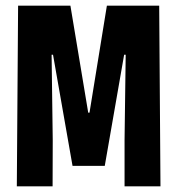

<svg xmlns="http://www.w3.org/2000/svg" viewBox="-20 -659 627 679"><path d="M39.5 0 44 -639H229L292 -260.5H296.5L358 -639H543L547.5 0H420.5V-164L424.5 -465.5H419L350.5 -72.5H236.5L167.5 -465.5H162.5L166.5 -164L166 0Z"/></svg>

Font: Anek Latin Condensed
Style: Bold
Weight: 700
Width: 3
Designer: Yesha Goshar
Foundry: Ek Type
Version: Version 1.003